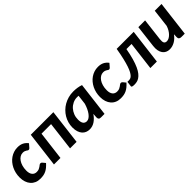

<svg xmlns="http://www.w3.org/2000/svg" viewBox="225 -1486 2488 2488"><g transform="rotate(-45 1469.0 -242.0)"><path d="M397.5 -85.9Q373.5 -59.6 351.8 -41.7Q330.1 -23.9 307.1 -12.9Q284.2 -2 259 2.7Q233.9 7.3 203.1 7.3Q160.6 7.3 127.2 -7.1Q93.8 -21.5 70.6 -48.1Q47.4 -74.7 34.9 -112.1Q22.5 -149.4 22.5 -195.8Q22.5 -235.4 31 -272.7Q39.6 -310.1 55.7 -342.8Q71.8 -375.5 94.7 -403.1Q117.7 -430.7 146.2 -450.2Q174.8 -469.7 208.3 -480.7Q241.7 -491.7 278.8 -491.7Q327.6 -491.7 361.8 -474.9Q396 -458 422.4 -423.3L382.3 -377Q378.4 -371.6 372.6 -368.2Q366.7 -364.7 359.9 -364.7Q351.6 -364.7 345 -369.4Q338.4 -374 330.1 -379.4Q321.8 -384.8 309.3 -389.4Q296.9 -394 276.9 -394Q251 -394 227.5 -379.9Q204.1 -365.7 186 -339.8Q168 -314 157.2 -277.3Q146.5 -240.7 146.5 -195.3Q146.5 -143.6 169.2 -116Q191.9 -88.4 230 -88.4Q256.3 -88.4 272.9 -95.7Q289.6 -103 301.3 -111.8Q313 -120.6 322.5 -127.9Q332 -135.3 343.8 -135.3Q350.1 -135.3 355.7 -132.3Q361.3 -129.4 365.7 -124L397.5 -85.9Z M930.2 -484.4 871.1 0H751.5L799.8 -396H624.5L575.7 0H456.5L516.1 -484.4Z M1383.3 0H1317.4Q1293.5 0 1284.7 -12Q1275.9 -23.9 1276.9 -41L1280.8 -102.5Q1246.6 -51.8 1202.9 -22.2Q1159.2 7.3 1106.4 7.3Q1076.7 7.3 1050.5 -3.4Q1024.4 -14.2 1005.1 -36.1Q985.8 -58.1 974.9 -91.1Q963.9 -124 963.9 -168.5Q963.9 -211.9 975.3 -252.7Q986.8 -293.5 1008.3 -329.6Q1029.8 -365.7 1060.1 -395.5Q1090.3 -425.3 1127.9 -446.8Q1165.5 -468.3 1209.2 -480.2Q1252.9 -492.2 1301.3 -492.2Q1336.4 -492.2 1371.6 -487.3Q1406.7 -482.4 1440.9 -470.2ZM1154.3 -93.8Q1176.3 -93.8 1197 -107.9Q1217.8 -122.1 1236.1 -146.7Q1254.4 -171.4 1269.8 -204.3Q1285.2 -237.3 1295.9 -274.9L1311.5 -403.8Q1304.7 -404.3 1297.9 -404.5Q1291 -404.8 1284.7 -404.8Q1242.7 -404.8 1206.5 -387.5Q1170.4 -370.1 1144 -340.8Q1117.7 -311.5 1102.5 -272.7Q1087.4 -233.9 1087.4 -190.4Q1087.4 -139.2 1105.2 -116.5Q1123 -93.8 1154.3 -93.8Z M1871.1 -85.9Q1847.2 -59.6 1825.4 -41.7Q1803.7 -23.9 1780.8 -12.9Q1757.8 -2 1732.7 2.7Q1707.5 7.3 1676.8 7.3Q1634.3 7.3 1600.8 -7.1Q1567.4 -21.5 1544.2 -48.1Q1521 -74.7 1508.5 -112.1Q1496.1 -149.4 1496.1 -195.8Q1496.1 -235.4 1504.6 -272.7Q1513.2 -310.1 1529.3 -342.8Q1545.4 -375.5 1568.4 -403.1Q1591.3 -430.7 1619.9 -450.2Q1648.4 -469.7 1681.9 -480.7Q1715.3 -491.7 1752.4 -491.7Q1801.3 -491.7 1835.4 -474.9Q1869.6 -458 1896 -423.3L1856 -377Q1852.1 -371.6 1846.2 -368.2Q1840.3 -364.7 1833.5 -364.7Q1825.2 -364.7 1818.6 -369.4Q1812 -374 1803.7 -379.4Q1795.4 -384.8 1783 -389.4Q1770.5 -394 1750.5 -394Q1724.6 -394 1701.2 -379.9Q1677.7 -365.7 1659.7 -339.8Q1641.6 -314 1630.9 -277.3Q1620.1 -240.7 1620.1 -195.3Q1620.1 -143.6 1642.8 -116Q1665.5 -88.4 1703.6 -88.4Q1730 -88.4 1746.6 -95.7Q1763.2 -103 1774.9 -111.8Q1786.6 -120.6 1796.1 -127.9Q1805.7 -135.3 1817.4 -135.3Q1823.7 -135.3 1829.3 -132.3Q1835 -129.4 1839.4 -124L1871.1 -85.9Z M2402.3 -484.4 2342.3 0H2223.1L2271.5 -393.1H2177.7Q2161.6 -304.2 2143.1 -240Q2124.5 -175.8 2104 -131.3Q2083.5 -86.9 2061.5 -59.8Q2039.6 -32.7 2016.8 -17.8Q1994.1 -2.9 1971.2 2Q1948.2 6.8 1925.3 6.8Q1898.4 6.8 1887.5 2.2Q1876.5 -2.4 1877.4 -10.7L1886.7 -84H1913.1Q1926.8 -84 1941.2 -88.6Q1955.6 -93.3 1970 -107.9Q1984.4 -122.6 1999.5 -149.7Q2014.6 -176.8 2029.5 -221.2Q2044.4 -265.6 2059.8 -330.1Q2075.2 -394.5 2090.3 -484.4Z M2611.8 -484.9 2575.2 -177.2Q2569.8 -131.8 2580.8 -112.8Q2591.8 -93.8 2620.6 -93.8Q2639.6 -93.8 2659.7 -104Q2679.7 -114.3 2698.5 -133.1Q2717.3 -151.9 2733.2 -178.5Q2749 -205.1 2759.3 -237.8L2788.6 -484.9H2912.6L2853.5 0H2791.5Q2745.6 0 2747.1 -42.5L2749 -93.3Q2711.4 -42.5 2666.5 -17.6Q2621.6 7.3 2573.7 7.3Q2542 7.3 2517.1 -4.9Q2492.2 -17.1 2475.6 -40.5Q2459 -64 2452.4 -98.4Q2445.8 -132.8 2451.2 -177.2L2487.8 -484.9Z"/></g></svg>

Font: Carlito
Style: Bold Italic
Weight: 700
Italic angle: -7°
Designer: Lukasz Dziedzic
Foundry: tyPoland Lukasz Dziedzic
Version: Version 1.104